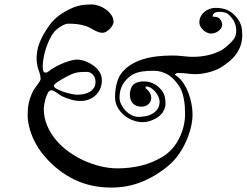

<svg xmlns="http://www.w3.org/2000/svg" viewBox="-20 -786 1098 854"><path d="M219.7 -405.3Q219.2 -397.9 231.9 -390.9Q244.6 -383.8 261.7 -377.9Q278.8 -372.1 296.1 -368.4Q313.5 -364.7 322.8 -364.7Q336.4 -364.7 351.1 -367.4Q365.7 -370.1 377.7 -376.7Q389.6 -383.3 397.2 -394.3Q404.8 -405.3 404.8 -422.4Q404.8 -431.2 402.1 -439Q399.4 -446.8 394.3 -452.9Q389.2 -459 382.1 -462.6Q375 -466.3 365.7 -466.3Q342.3 -466.3 328.1 -464.4Q314 -462.4 300.8 -457Q292.5 -453.6 278.8 -446.5Q265.1 -439.5 252 -431.6Q238.8 -423.8 229.2 -416.5Q219.7 -409.2 219.7 -405.3ZM103 -275.4Q103 -291 104.2 -304Q105.5 -316.9 108.2 -328.9Q110.8 -340.8 115.2 -353Q119.6 -365.2 126.5 -379.9Q128.4 -384.3 134 -392.1Q139.6 -399.9 145.5 -408Q151.4 -416 156 -423.3Q160.6 -430.7 160.6 -434.1Q160.6 -442.9 158.9 -450.7Q157.2 -458.5 154.8 -465.6Q152.3 -472.7 150.1 -478.8Q147.9 -484.9 147 -489.7Q145 -499.5 143.8 -508.8Q142.6 -518.1 142.6 -527.8Q142.6 -536.1 143.8 -544.4Q145 -552.7 146 -561Q148.9 -579.1 157.2 -599.1Q165.5 -619.1 176.5 -637.9Q187.5 -656.7 199.2 -672.9Q210.9 -689 221.2 -698.7Q228 -705.1 233.2 -709.5Q238.3 -713.9 243.2 -717.5Q248 -721.2 252.9 -724.4Q257.8 -727.5 264.2 -731.4Q281.7 -741.7 296.6 -748.5Q311.5 -755.4 325.7 -759.3Q339.8 -763.2 355 -764.6Q370.1 -766.1 388.7 -766.1Q402.8 -766.1 419.7 -760.3Q436.5 -754.4 450.9 -744.1Q465.3 -733.9 475.1 -719.7Q484.9 -705.6 484.9 -688.5Q484.9 -681.6 480.2 -673.1Q475.6 -664.6 468.3 -657.2Q460.9 -649.9 452.4 -645Q443.8 -640.1 436 -640.1Q426.3 -640.1 417 -643.6Q407.7 -647 398.7 -651.9Q389.6 -656.7 380.6 -661.9Q371.6 -667 362.3 -669.9Q340.8 -676.8 323 -678.7Q305.2 -680.7 283.2 -680.7Q276.9 -680.7 268.6 -677.5Q260.3 -674.3 251.7 -669.2Q243.2 -664.1 235.4 -657.7Q227.5 -651.4 222.2 -645.5Q210.9 -632.3 201.4 -612.8Q191.9 -593.3 184.8 -571.8Q177.7 -550.3 173.8 -528.6Q169.9 -506.8 169.9 -489.3Q169.9 -485.8 170.2 -481.4Q170.4 -477.1 171.6 -472.9Q172.9 -468.8 175.5 -465.8Q178.2 -462.9 183.1 -462.9Q187 -462.9 190.9 -465.1Q194.8 -467.3 198.5 -470.2Q202.1 -473.1 205.8 -476.1Q209.5 -479 212.9 -480.5Q225.1 -488.3 240 -495.6Q254.9 -502.9 269.8 -508.5Q284.7 -514.2 298.6 -517.6Q312.5 -521 322.8 -521Q335.9 -521 349.1 -517.1Q362.3 -513.2 375 -506.8Q385.3 -501.5 395.5 -494.4Q405.8 -487.3 414.1 -477.8Q422.4 -468.3 427.7 -456.1Q433.1 -443.8 433.1 -428.2Q433.1 -407.7 425.5 -391.1Q418 -374.5 405.3 -362.3Q392.6 -350.1 375.2 -343.5Q357.9 -336.9 338.9 -336.9Q316.4 -336.9 295.9 -343Q275.4 -349.1 254.9 -358.4Q249.5 -361.3 243.7 -365.7Q237.8 -370.1 231.7 -374.3Q225.6 -378.4 219.7 -381.3Q213.9 -384.3 208 -384.3Q199.7 -384.3 193.6 -373.8Q187.5 -363.3 183.3 -349.4Q179.2 -335.4 177 -321.8Q174.8 -308.1 174.8 -301.8Q174.8 -262.7 189.5 -228Q204.1 -193.4 228.8 -163.8Q253.4 -134.3 286.1 -110.8Q318.8 -87.4 355.2 -71Q391.6 -54.7 429.4 -45.9Q467.3 -37.1 502.4 -37.1Q556.6 -37.1 607.7 -49.3Q658.7 -61.5 705.6 -90.3Q731 -106.4 749.3 -128.4Q767.6 -150.4 779.5 -175.8Q791.5 -201.2 797.4 -227.5Q803.2 -253.9 803.2 -278.8Q803.2 -295.4 802 -312.7Q800.8 -330.1 797.6 -346.4Q794.4 -362.8 789.3 -377.7Q784.2 -392.6 776.4 -403.8Q766.6 -418 755.4 -430.4Q744.1 -442.9 730.2 -451.9Q716.3 -460.9 699.2 -466.1Q682.1 -471.2 660.6 -471.2Q648.9 -471.2 636.2 -470.5Q623.5 -469.7 610.8 -467.8Q598.1 -465.8 586.4 -461.7Q574.7 -457.5 564.5 -451.2Q552.7 -442.9 543.2 -433.1Q533.7 -423.3 526.6 -411.4Q519.5 -399.4 515.6 -384.8Q511.7 -370.1 511.7 -352.1Q511.7 -336.4 519.3 -321Q526.9 -305.7 538.8 -293.5Q550.8 -281.2 565.9 -273.7Q581.1 -266.1 596.2 -266.1Q612.3 -266.1 629.2 -269.5Q646 -272.9 659.4 -281Q672.9 -289.1 681.4 -302.2Q689.9 -315.4 689.9 -334.5Q689.9 -344.2 684.6 -356Q679.2 -367.7 670.9 -377.7Q662.6 -387.7 651.9 -394.5Q641.1 -401.4 630.9 -401.4Q627 -401.4 627 -396Q627 -394 631.1 -390.9Q635.3 -387.7 639.9 -382.3Q644.5 -377 648.7 -368.9Q652.8 -360.8 652.8 -349.6Q652.8 -341.3 649.2 -334.2Q645.5 -327.1 639.6 -322Q633.8 -316.9 626.2 -314.2Q618.7 -311.5 610.8 -311.5Q584.5 -311.5 571 -325.9Q557.6 -340.3 557.6 -365.7Q557.6 -380.4 563.7 -395.5Q569.8 -410.6 585.4 -417.5Q595.2 -421.4 602.5 -422.6Q609.9 -423.8 621.1 -423.8Q635.7 -423.8 647.5 -420.2Q659.2 -416.5 668.7 -411.1Q678.2 -405.8 685.8 -398.7Q693.4 -391.6 698.7 -385.3Q709.5 -370.6 712.9 -355.5Q716.3 -340.3 716.3 -323.7Q716.3 -319.3 715.1 -313.2Q713.9 -307.1 711.2 -300.5Q708.5 -293.9 704.6 -287.6Q700.7 -281.2 695.8 -276.4Q689.9 -270.5 681.4 -264.6Q672.9 -258.8 662.4 -253.9Q651.9 -249 639.6 -245.8Q627.4 -242.7 614.3 -242.7Q592.8 -242.7 570.8 -251Q548.8 -259.3 531.2 -274.2Q513.7 -289.1 502.7 -309.3Q491.7 -329.6 491.7 -354Q491.7 -367.2 493.2 -381.6Q494.6 -396 497.8 -409.4Q501 -422.9 505.9 -435.1Q510.7 -447.3 517.6 -457Q535.2 -481 559.8 -496.8Q584.5 -512.7 614.3 -522Q644 -531.2 677.7 -535.2Q711.4 -539.1 747.6 -539.1Q770.5 -539.1 794.7 -536.1Q818.8 -533.2 837.9 -533.2Q856.4 -533.2 877 -535.6Q897.5 -538.1 917.5 -543.7Q937.5 -549.3 956.1 -558.3Q974.6 -567.4 989.3 -580.6Q1008.3 -596.7 1019.5 -611.3Q1030.8 -626 1030.8 -649.4Q1030.8 -694.8 990.2 -726.6Q986.3 -729 976.3 -731.2Q966.3 -733.4 958 -733.4Q952.6 -733.4 946.8 -732.7Q940.9 -731.9 936.3 -729.7Q931.6 -727.5 928.7 -723.1Q925.8 -718.8 925.8 -711.9Q933.6 -711.9 941.9 -710.4Q950.2 -709 955.6 -704.6Q961.9 -698.2 965.1 -690.2Q968.3 -682.1 968.3 -676.8Q968.3 -668 963.4 -660.4Q958.5 -652.8 951.4 -647.7Q944.3 -642.6 935.8 -639.6Q927.2 -636.7 919.9 -636.7Q910.6 -636.7 901.1 -640.9Q891.6 -645 884 -652.1Q876.5 -659.2 871.6 -668Q866.7 -676.8 866.7 -686Q866.7 -700.7 872.8 -712.6Q878.9 -724.6 888.9 -733.2Q898.9 -741.7 911.9 -746.3Q924.8 -751 938.5 -751Q969.7 -751 992.7 -740.7Q1015.6 -730.5 1035.6 -704.6Q1048.3 -687.5 1053 -670.7Q1057.6 -653.8 1057.6 -630.9Q1057.6 -604.5 1050 -583Q1042.5 -561.5 1029.3 -543.7Q1016.1 -525.9 998 -511.2Q980 -496.6 959 -483.9Q947.8 -477.5 933.8 -472.4Q919.9 -467.3 905.3 -463.6Q890.6 -460 876.2 -458Q861.8 -456.1 849.1 -456.1Q834.5 -456.1 814 -458.7Q793.5 -461.4 774.4 -461.4Q767.1 -461.4 763.7 -459.5Q760.3 -457.5 756.8 -453.6Q777.3 -442.4 792.2 -421.4Q807.1 -400.4 816.9 -375.5Q826.7 -350.6 831.5 -325Q836.4 -299.3 836.4 -278.8Q836.4 -249.5 828.9 -218.5Q821.3 -187.5 808.1 -158Q794.9 -128.4 777.1 -102.5Q759.3 -76.7 739.3 -58.1Q683.6 -8.3 617.4 20Q551.3 48.3 475.6 48.3Q384.8 48.3 312 13.4Q239.3 -21.5 180.7 -87.9Q163.6 -106.9 149.4 -129.4Q135.3 -151.9 125 -176Q114.7 -200.2 108.9 -225.3Q103 -250.5 103 -275.4Z"/></svg>

Font: IM FELL French Canon
Style: Italic
Weight: 400
Italic angle: -17°
Designer: Igino Marini
Foundry: Igino Marini
Version: 3.00